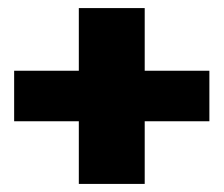

<svg xmlns="http://www.w3.org/2000/svg" viewBox="-20 -557 553 475"><path d="M15 -257V-382H498V-257ZM175 -537H338V-102H175Z"/></svg>

Font: Teko Variable Light
Style: Regular
Weight: 300
Designer: Manushi Parikh, Jonny Pinhorn
Foundry: Indian Type Foundry
Version: Version 3.000